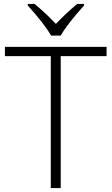

<svg xmlns="http://www.w3.org/2000/svg" viewBox="-20 -951 564 971"><path d="M287.1 0H236.8V-667H4.9V-713.9H519V-667H287.1ZM404.8 -922.9Q321.8 -831.1 286.6 -771H238.8Q201.7 -833.5 120.6 -922.9V-931.2H154.8Q210.4 -885.3 262.7 -830.1Q315.4 -885.7 370.6 -931.2H404.8Z"/></svg>

Font: JBL Sans
Style: Light
Weight: 300
Version: Version 1.10